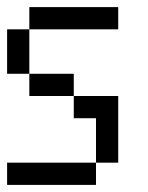

<svg xmlns="http://www.w3.org/2000/svg" viewBox="-20 -520 415 540"><path d="M62.5 -437.5V-500H125V-437.5ZM125 -437.5V-500H187.5V-437.5ZM187.5 -437.5V-500H250V-437.5ZM250 -437.5V-500H312.5V-437.5ZM0 -375V-437.5H62.5V-375ZM0 -312.5V-375H62.5V-312.5ZM62.5 -250V-312.5H125V-250ZM125 -250V-312.5H187.5V-250ZM187.5 0V-62.5H250V0ZM125 0V-62.5H187.5V0ZM62.5 0V-62.5H125V0ZM0 0V-62.5H62.5V0ZM250 -125V-187.5H312.5V-125ZM250 -62.5V-125H312.5V-62.5ZM187.5 -187.5V-250H250V-187.5ZM250 -187.5V-250H312.5V-187.5Z"/></svg>

Font: AprilSans
Style: Regular
Weight: 400
Designer: typesprite
Version: Version 1.001;PS 001.001;hotconv 1.0.88;makeotf.lib2.5.64775